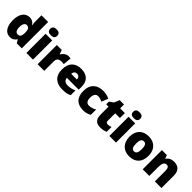

<svg xmlns="http://www.w3.org/2000/svg" viewBox="377 -2339 3912 3912"><g transform="rotate(45 2333.0 -383.0)"><path d="M238 10C314 10 358 -26 385 -70H392L433 0H577V-760H385V-612C385 -565 389 -510 394 -482H390C361 -528 319 -563 245 -563C125 -563 42 -465 42 -276C42 -89 124 10 238 10ZM316 -141C268 -141 235 -181 235 -273C235 -366 268 -409 314 -409C381 -409 401 -361 401 -274V-259C399 -179 377 -141 316 -141Z M806 -776C750 -776 705 -759 705 -691C705 -625 750 -607 806 -607C861 -607 908 -625 908 -691C908 -759 861 -776 806 -776ZM901 -553H710V0H901Z M1368 -563C1305 -563 1245 -519 1215 -465H1206L1176 -553H1034V0H1225V-272C1225 -372 1296 -383 1344 -383C1379 -383 1396 -380 1409 -377L1426 -557C1415 -559 1389 -563 1368 -563Z M1732 -563C1569 -563 1459 -472 1459 -273C1459 -76 1583 10 1750 10C1846 10 1904 -3 1957 -31V-168C1896 -139 1842 -126 1773 -126C1695 -126 1655 -167 1652 -225H1993V-310C1993 -479 1893 -563 1732 -563ZM1739 -433C1791 -433 1819 -394 1820 -345H1656C1661 -406 1694 -433 1739 -433Z M2353 10C2429 10 2484 -9 2530 -39V-191C2481 -160 2424 -142 2369 -142C2311 -142 2271 -179 2271 -275C2271 -368 2310 -413 2368 -413C2410 -413 2447 -400 2493 -380L2549 -521C2497 -547 2436 -563 2368 -563C2201 -563 2077 -475 2077 -274C2077 -77 2185 10 2353 10Z M2911 -141C2878 -141 2859 -159 2859 -195V-410H2995V-553H2859V-664H2734L2685 -548L2600 -488V-410H2667V-182C2667 -32 2740 10 2848 10C2920 10 2961 -3 3003 -21V-160C2972 -149 2945 -141 2911 -141Z M3197 -776C3141 -776 3096 -759 3096 -691C3096 -625 3141 -607 3197 -607C3252 -607 3299 -625 3299 -691C3299 -759 3252 -776 3197 -776ZM3292 -553H3101V0H3292Z M3953 -278C3953 -461 3838 -563 3679 -563C3506 -563 3401 -461 3401 -278C3401 -93 3516 10 3676 10C3848 10 3953 -93 3953 -278ZM3595 -278C3595 -372 3619 -421 3677 -421C3737 -421 3759 -372 3759 -278C3759 -183 3737 -132 3678 -132C3618 -132 3595 -183 3595 -278Z M4408 -563C4330 -563 4274 -532 4239 -480H4232L4206 -553H4062V0H4253V-242C4253 -352 4272 -413 4344 -413C4391 -413 4411 -375 4411 -302V0H4602V-360C4602 -502 4522 -563 4408 -563Z"/></g></svg>

Font: Noto Sans Gurmukhi Black
Style: Regular
Weight: 900
Designer: Jelle Bosma - Monotype Design Team
Foundry: Monotype Imaging Inc.
Version: Version 2.004